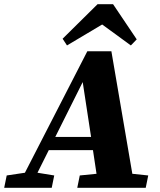

<svg xmlns="http://www.w3.org/2000/svg" viewBox="-49 -897 762 917"><path d="M-29 0H198L210 -59L130 -72L184 -180H395L412 -67L332 -59L320 0H647L659 -59L583 -67L483 -652H368L70 -72L-17 -59ZM215 -243 346 -505 386 -243ZM491 -877H417L250 -712L271 -680L439 -780L576 -680L604 -709Z"/></svg>

Font: Source Serif Pro Black
Style: Italic
Weight: 900
Italic angle: -12°
Designer: Frank Grießhammer
Foundry: Adobe Systems Incorporated
Version: Version 3.001;hotconv 1.0.111;makeotfexe 2.5.65597